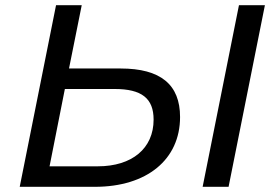

<svg xmlns="http://www.w3.org/2000/svg" viewBox="-20 -720 1059 740"><path d="M445 -456H246L295 -700H196L56 0H346C546 0 674 -105 674 -269C674 -394 599 -456 445 -456ZM761 0H861L1001 -700H901ZM357 -79H171L230 -377H422C526 -377 572 -341 572 -259C572 -148 489 -79 357 -79Z"/></svg>

Font: AWKNG-Font Medium
Style: Italic
Weight: 500
Italic angle: -11.3°
Designer: Awakening Church
Foundry: Awakening Church
Version: Version 1.700;PS 001.700;hotconv 1.0.88;makeotf.lib2.5.64775